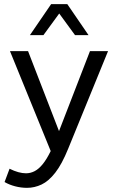

<svg xmlns="http://www.w3.org/2000/svg" viewBox="-20 -716 569 924"><path d="M110 188Q81 188 52.5 180.5Q24 173 2 160L26 96Q48 107 68 112.5Q88 118 105 118Q127 118 147 107.5Q167 97 186 73.5Q205 50 224 11L28 -470H115L264 -85L413 -470H500L308 0Q278 74 246 115Q214 156 180 172Q146 188 110 188ZM124 -547 226 -696H304L406 -547H341L265 -651L189 -547Z"/></svg>

Font: Gantari
Style: Regular
Weight: 400
Designer: Anugrah Pasau
Foundry: Lafontype
Version: Version 1.000; ttfautohint (v1.8.3)